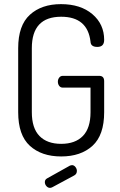

<svg xmlns="http://www.w3.org/2000/svg" viewBox="-20 -751 581 929"><path d="M339 98 233 155Q227 158 222 158Q212 158 204.5 149.5Q197 141 197 130Q197 118 208 112L319 50Q325 48 328 48Q338 48 345 57Q352 66 352 76Q352 91 339 98ZM418 -549Q404 -670 276 -670Q134 -670 134 -518V-208Q134 -131 171 -93Q208 -55 276 -55Q344 -55 381 -93Q418 -131 418 -208V-327H284Q273 -327 266.5 -335.5Q260 -344 260 -356Q260 -367 266.5 -375.5Q273 -384 284 -384H460Q484 -384 484 -358V-208Q484 -97 427.5 -45.5Q371 6 276 6Q181 6 124.5 -45.5Q68 -97 68 -208V-518Q68 -628 124.5 -679.5Q181 -731 275 -731Q370 -731 427 -682.5Q484 -634 484 -558Q484 -524 451 -524Q419 -524 418 -549Z"/></svg>

Font: Dosis
Style: Book
Weight: 400
Designer: EdgarTolentino, PabloImpallari, IginoMarini
Foundry: EdgarTolentino, PabloImpallari, IginoMarini
Version: Version 1.007